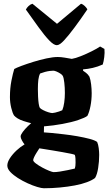

<svg xmlns="http://www.w3.org/2000/svg" viewBox="-20 -804 578 1024"><path d="M214 200Q202 200 178.5 193Q155 186 127.5 173.5Q100 161 75.5 145.5Q51 130 35 113Q19 96 19 79Q19 61 33 39.5Q47 18 68.5 -2Q90 -22 111 -34Q104 -42 97 -55Q90 -68 90 -76Q90 -85 101.5 -100.5Q113 -116 128.5 -131Q144 -146 155 -155L215 -141L214 -98Q224 -98 253 -95Q282 -92 318.5 -88Q355 -84 392 -77.5Q429 -71 457.5 -63.5Q486 -56 498 -47Q504 -34 506.5 -14Q509 6 509 22Q509 57 503.5 92Q498 127 487 145Q472 157 444 167.5Q416 178 379 185Q342 192 299.5 196Q257 200 214 200ZM266 114Q280 114 299.5 111Q319 108 340.5 103.5Q362 99 379 95Q381 89 382 81.5Q383 74 383 64Q383 54 382.5 42Q382 30 379 22Q377 20 358.5 16Q340 12 314 7.5Q288 3 261.5 -1.5Q235 -6 215 -9Q195 -12 190 -13Q183 -2 175 10.5Q167 23 162 34Q157 45 157 50Q157 57 171.5 68Q186 79 205.5 89.5Q225 100 242.5 107Q260 114 266 114ZM214 -130Q179 -139 152 -145.5Q125 -152 105.5 -158.5Q86 -165 74 -172.5Q62 -180 55 -188Q47 -200 40 -228.5Q33 -257 33 -286Q33 -334 41 -374Q49 -414 56 -436Q66 -442 94 -452.5Q122 -463 157.5 -474Q193 -485 228 -492.5Q263 -500 288 -500Q305 -500 325.5 -496.5Q346 -493 363 -490Q382 -493 411 -504.5Q440 -516 469 -530.5Q498 -545 514 -556L537 -543Q539 -523 536 -499.5Q533 -476 528 -460Q501 -448 475 -442Q449 -436 423 -434V-427Q429 -423 439 -415.5Q449 -408 457 -395Q463 -379 466 -354Q469 -329 469 -307Q469 -271 462.5 -238Q456 -205 446 -186Q433 -176 397.5 -164Q362 -152 313 -143Q264 -134 214 -130ZM259 -201Q264 -201 274.5 -203.5Q285 -206 295.5 -209.5Q306 -213 312 -216Q319 -232 322.5 -257Q326 -282 326 -308Q326 -337 323 -363Q320 -389 315 -399Q312 -405 302 -411.5Q292 -418 281.5 -422.5Q271 -427 264 -427Q257 -427 245 -425.5Q233 -424 220 -420.5Q207 -417 194 -412Q187 -399 184.5 -378.5Q182 -358 182 -329Q182 -310 183 -288.5Q184 -267 186.5 -250.5Q189 -234 193 -228Q198 -223 210.5 -216.5Q223 -210 237.5 -205.5Q252 -201 259 -201ZM283 -563Q267 -563 242.5 -588.5Q218 -614 186.5 -657.5Q155 -701 118 -753Q123 -763 132.5 -772Q142 -781 153 -784L284 -677L412 -784Q423 -781 432.5 -771.5Q442 -762 446 -754Q410 -701 378 -658Q346 -615 322 -589Q298 -563 283 -563Z"/></svg>

Font: Texturina Medium 12pt ExtraBold
Style: Regular
Weight: 800
Version: Version 1.002